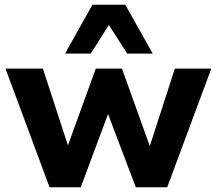

<svg xmlns="http://www.w3.org/2000/svg" viewBox="-20 -786 910 806"><path d="M188 0 3 -498H160L269 -164H261L382 -498H492L612 -164H606L714 -498H867L682 0H550L419 -346H448L319 0ZM253 -561 368 -766H506L621 -561H514L437 -681L361 -561Z"/></svg>

Font: Nunito Sans 9pt ExtraBold
Style: Regular
Weight: 800
Version: Version 3.101;gftools[0.9.27]